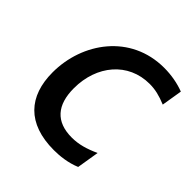

<svg xmlns="http://www.w3.org/2000/svg" viewBox="-158 -668 794 794"><g transform="rotate(45 239.5 -271.0)"><path d="M274.1 11C307.5 11 352.3 6.7 394.5 -11L410.5 -108.7C366.8 -88.8 330.3 -78.1 289.8 -78.1C197.1 -78.1 151.6 -130.7 151.6 -228.7C151.6 -362.2 235.8 -463.1 360.8 -463.1C393.1 -463.1 421.5 -456.3 459.5 -440.7L474.4 -531.6C439.3 -545.1 398.4 -552.6 356.5 -552.6C160.2 -552.6 43 -386.4 43 -213.1C43 -73.9 118.3 11 274.1 11Z"/></g></svg>

Font: TID UI Medium
Style: Italic
Weight: 500
Italic angle: -9.39999°
Designer: The TID Project Authors
Foundry: Bakken & Bæck
Version: Version 1.001;hotconv 1.0.109;makeotfexe 2.5.65596